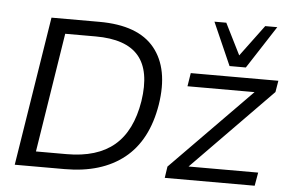

<svg xmlns="http://www.w3.org/2000/svg" viewBox="-52 -828 1369 904"><g transform="rotate(5 632.5 -376.5)"><path d="M48 0 160 -705H386Q570 -705 648 -608.5Q726 -512 699 -341Q671 -170 564.5 -85Q458 0 284 0ZM142 -71H287Q431 -71 512 -139.5Q593 -208 616 -350Q638 -494 578.5 -564.5Q519 -635 375 -635H231ZM757 0 765 -54 1143 -439H826L836 -502H1250L1241 -448L864 -63H1193L1182 0ZM1015 -551 926 -753H982L1056 -605L1166 -753H1223L1092 -551Z"/></g></svg>

Font: Mulish
Style: Italic
Weight: 400
Italic angle: -9°
Designer: Vernon Adams
Foundry: Vernon Adams
Version: Version 3.603; ttfautohint (v1.8.3)